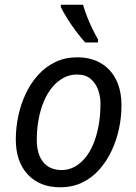

<svg xmlns="http://www.w3.org/2000/svg" viewBox="-20 -786 576 814"><path d="M235 8Q148 8 97.5 -46.5Q47 -101 47 -195Q47 -244 57.5 -294Q68 -344 89 -388.5Q110 -433 141.5 -468Q173 -503 214.5 -523Q256 -543 307 -543Q366 -543 408 -518Q450 -493 472.5 -447.5Q495 -402 495 -339Q495 -290 484.5 -240.5Q474 -191 453 -146.5Q432 -102 401 -67Q370 -32 328.5 -12Q287 8 235 8ZM242 -65Q269 -65 293.5 -77.5Q318 -90 338.5 -113.5Q359 -137 374 -171.5Q389 -206 397.5 -250.5Q406 -295 406 -348Q406 -377 396 -405Q386 -433 364.5 -451.5Q343 -470 306 -470Q275 -470 248.5 -455.5Q222 -441 201 -415.5Q180 -390 165.5 -355Q151 -320 143.5 -279Q136 -238 136 -193Q136 -132 163.5 -98.5Q191 -65 242 -65ZM341 -606Q324 -625 303.5 -652Q283 -679 265.5 -707Q248 -735 238 -756V-766H332Q339 -742 349 -716Q359 -690 371 -665.5Q383 -641 396 -618L395 -606Z"/></svg>

Font: Noto Sans Display
Style: Italic
Weight: 400
Italic angle: -12°
Designer: Monotype Design Team
Foundry: Monotype Imaging Inc.
Version: Version 2.003